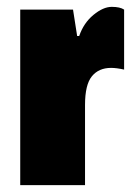

<svg xmlns="http://www.w3.org/2000/svg" viewBox="-20 -540 385 560"><path d="M39 -512H193L205 -435H211Q224 -473 252.5 -496.5Q281 -520 306 -520Q330 -520 342 -512V-337Q320 -342 304 -342Q268 -342 248 -317.5Q228 -293 228 -234V0H39Z"/></svg>

Font: Decalotype Black
Style: Regular
Weight: 900
Designer: Alfredo Marco Pradil
Foundry: Alfredo Marco Pradil
Version: Version 1.0